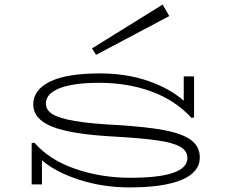

<svg xmlns="http://www.w3.org/2000/svg" viewBox="-20 -804 1017 837"><path d="M851 -118Q851 -53 772 -20Q693 13 545 13Q429 13 326.5 -20Q224 -53 163 -105V0H118V-180L130 -182Q195 -107 308 -68Q421 -29 548 -29Q797 -29 797 -115Q797 -146 766 -164Q735 -182 666 -192Q597 -202 472 -209Q289 -219 207 -252Q125 -285 125 -349Q125 -412 197.5 -448Q270 -484 416 -484Q529 -484 623.5 -452Q718 -420 781 -365V-471H826V-292L815 -290Q744 -367 640.5 -405Q537 -443 413 -443Q300 -443 240 -419.5Q180 -396 180 -352Q180 -324 209.5 -306Q239 -288 306.5 -276.5Q374 -265 489 -259Q622 -251 699 -236Q776 -221 813.5 -193Q851 -165 851 -118ZM399 -565 718 -734 689 -784 381 -593Z"/></svg>

Font: BioRhyme Expanded Light
Style: Regular
Weight: 300
Width: 7
Designer: Aoife Mooney
Foundry: Aoife Mooney Type
Version: Version 1.000